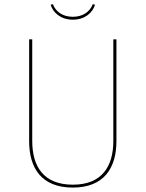

<svg xmlns="http://www.w3.org/2000/svg" viewBox="-20 -864 678 894"><path d="M319.1 -772.3C376.3 -772.3 412.3 -806.3 422.4 -842.3L411.8 -844.4C399.3 -810.4 366.7 -785.8 319.1 -785.8C271.6 -785.8 239 -810.4 226.4 -844.4L215.8 -842.3C226 -806.3 262 -772.3 319.1 -772.3ZM522.1 -680.9H507.7V-208.1C507.7 -90.9 456.1 -4.1 319.1 -4.1C182 -4.1 130.1 -89.6 130.1 -208.1V-680.9H115.7V-206.9C115.7 -82.1 172.3 9.4 319.1 9.4C464.4 9.4 522.1 -82.1 522.1 -206.9Z"/></svg>

Font: Fira Sans Hair
Style: Regular
Weight: 100
Designer: bBox Type GmbH & Carrois Corporate GbR & Edenspiekermann AG
Foundry: bBox Type GmbH & Carrois Corporate GbR & Edenspiekermann AG
Version: Version 4.300;PS 004.300;hotconv 1.0.88;makeotf.lib2.5.64775